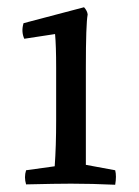

<svg xmlns="http://www.w3.org/2000/svg" viewBox="-20 -837 383 530"><path d="M217 -650V-382L298 -367Q302 -351 298 -327Q235 -330 176 -330Q136 -330 52 -328Q46 -348 52 -367L131 -378Q135 -433 135 -505V-650Q135 -711 132 -743L47 -730Q38 -750 45 -773L212 -817Q221 -807 222 -797Q217 -771 217 -650Z"/></svg>

Font: Adamina
Style: Regular
Weight: 400
Designer: Cyreal (www.cyreal.org)
Foundry: Cyreal
Version: Version 1.011